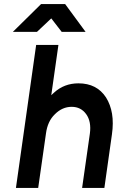

<svg xmlns="http://www.w3.org/2000/svg" viewBox="-20 -920 579 940"><path d="M43 -764H161L231 -830L282 -764H399L299 -900H181ZM491 0 528 -262Q536 -318 528.5 -363Q521 -408 499 -443Q454 -512 364 -512Q294 -512 244 -466Q241 -464 238 -460.5Q235 -457 231 -454L266 -700H157L58 0H167L205 -266Q213 -327 249 -361Q285 -397 331 -397Q376 -397 402 -361Q428 -325 420 -266L382 0Z"/></svg>

Font: Unageo
Style: SemiBold-Italic
Weight: 600
Designer: Richard Sepsi
Foundry: Richard Sepsi
Version: Version 2.000